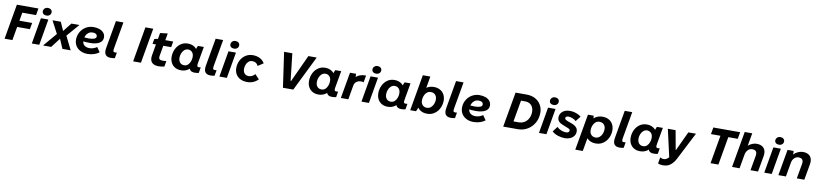

<svg xmlns="http://www.w3.org/2000/svg" viewBox="17 -2156 16059 3773"><g transform="rotate(10 8046.5 -269.5)"><path d="M512 -398.6 489.4 -270.4H187.2L209.8 -398.6ZM32 0 154 -700H584.4L560.6 -564H286.4L188.2 0Z M665.2 -520H814.2L724.2 0H575.2ZM678.2 -659.4Q678.2 -695.6 703.7 -719.5Q729.2 -743.4 766.8 -743.4Q805.6 -743.4 828.9 -723.2Q852.2 -703 852.2 -672Q852.2 -635.2 826.6 -612.8Q801 -590.4 762.8 -590.4Q724.6 -590.4 701.4 -609.7Q678.2 -629 678.2 -659.4Z M1027 -267.6V-271.6L896.6 -520H1062L1136.2 -352.8H1141.4L1273 -520H1434.2L1219.2 -271.8L1218.6 -267.8L1351.2 0H1186.4L1107.4 -183.6H1102.2L962 0H799.6Z M1417.6 -227.2Q1417.6 -309.8 1457.4 -379.3Q1497.2 -448.8 1565.8 -488.9Q1634.4 -529 1716.6 -529Q1783.4 -529 1836.8 -509.5Q1890.2 -490 1920.8 -452.4Q1951.4 -414.8 1951.4 -361.2Q1951.4 -286.6 1883 -247.6Q1814.6 -208.6 1694.8 -208.6Q1612.4 -208.6 1505.2 -223L1517.4 -304.2Q1598 -292 1661.6 -292Q1728 -292 1767.9 -307.6Q1807.8 -323.2 1807.8 -355.2Q1807.8 -377 1797 -391.5Q1786.2 -406 1765 -413Q1743.8 -420 1714.2 -420Q1670.2 -420 1635.7 -395.4Q1601.2 -370.8 1581.9 -328.4Q1562.6 -286 1562.6 -235.8Q1562.6 -174 1601.8 -140.2Q1641 -106.4 1706.6 -106.4Q1747.2 -106.4 1785.3 -119.7Q1823.4 -133 1853.2 -154.8L1917.8 -61.6Q1879.2 -28.6 1817.1 -8.2Q1755 12.2 1687.8 12.2Q1609.8 12.2 1548.2 -17.6Q1486.6 -47.4 1452.1 -101.4Q1417.6 -155.4 1417.6 -227.2Z M2030 -167.8 2127 -720H2276.6L2182.2 -182.8Q2175 -141 2182.3 -125.6Q2189.6 -110.2 2218.8 -110.2Q2236.4 -110.2 2252.2 -113.6L2232.8 -0.6Q2196.8 9.2 2150.8 9.2Q2074.6 9.2 2044.3 -35Q2014 -79.2 2030 -167.8Z M2719 -700H2875.2L2753.2 0H2597Z M2942 -181.8 3021.8 -640 3172.2 -657.8 3091.8 -199Q3083 -150.2 3101.5 -131.9Q3120 -113.6 3161.8 -113.6Q3179.4 -113.6 3202 -115.2Q3224.6 -116.8 3239.2 -119.2L3219.8 -6.4Q3197.4 0.4 3165.1 4.4Q3132.8 8.4 3104 8.4Q3012.4 8.4 2969 -39Q2925.6 -86.4 2942 -181.8ZM3016 -520H3305L3285.2 -405H2912.8L2930 -504Q2951.6 -510.4 2974.8 -515.2Q2998 -520 3016 -520Z M3716.2 -166.6 3735.4 -165.2 3767.2 -430.8Q3769.4 -438.8 3772.2 -450.2Q3782.2 -489 3799.2 -520H3916.6L3856.8 -182.8Q3849.6 -141.4 3856.6 -125.8Q3863.6 -110.2 3891.2 -110.2Q3910.6 -110.2 3926.4 -113.6L3907 -0.2Q3871 9.2 3825.8 9.2Q3751 9.2 3726.1 -34.6Q3701.2 -78.4 3716.2 -166.6ZM3822.8 -302.2Q3822.8 -219 3789.6 -147.3Q3756.4 -75.6 3695.4 -32.8Q3634.4 10 3553.6 10Q3485.6 10 3434.1 -19Q3382.6 -48 3354.5 -100.8Q3326.4 -153.6 3326.4 -222.2Q3326.4 -301.8 3359.5 -372.9Q3392.6 -444 3453.9 -487.8Q3515.2 -531.6 3595.4 -531.6Q3665.4 -531.6 3716.9 -502.3Q3768.4 -473 3795.6 -420.7Q3822.8 -368.4 3822.8 -302.2ZM3481.4 -228.8Q3481.4 -189.2 3495.3 -159.7Q3509.2 -130.2 3534.8 -114.3Q3560.4 -98.4 3595.6 -98.4Q3641.8 -98.4 3673.1 -128.5Q3704.4 -158.6 3719.5 -202.9Q3734.6 -247.2 3734.6 -288.4Q3734.6 -333.2 3718 -362Q3701.4 -390.8 3676.5 -404.1Q3651.6 -417.4 3625.8 -417.4Q3578.4 -417.4 3545.9 -388Q3513.4 -358.6 3497.4 -314.8Q3481.4 -271 3481.4 -228.8Z M4020 -167.8 4117 -720H4266.6L4172.2 -182.8Q4165 -141 4172.3 -125.6Q4179.6 -110.2 4208.8 -110.2Q4226.4 -110.2 4242.2 -113.6L4222.8 -0.6Q4186.8 9.2 4140.8 9.2Q4064.6 9.2 4034.3 -35Q4004 -79.2 4020 -167.8Z M4408.2 -520H4557.2L4467.2 0H4318.2ZM4421.2 -659.4Q4421.2 -695.6 4446.7 -719.5Q4472.2 -743.4 4509.8 -743.4Q4548.6 -743.4 4571.9 -723.2Q4595.2 -703 4595.2 -672Q4595.2 -635.2 4569.6 -612.8Q4544 -590.4 4505.8 -590.4Q4467.6 -590.4 4444.4 -609.7Q4421.2 -629 4421.2 -659.4Z M4615.4 -224.8Q4615.4 -303.8 4650.1 -373.6Q4684.8 -443.4 4748.8 -486Q4812.8 -528.6 4895.2 -528.6Q4972 -528.6 5034.7 -497.8Q5097.4 -467 5130.2 -406.4L5021.4 -336Q5005.4 -373.2 4976.4 -392.1Q4947.4 -411 4904.2 -411Q4861.8 -411 4831.1 -385Q4800.4 -359 4784.5 -317.9Q4768.6 -276.8 4768.6 -231.2Q4768.6 -192.4 4783 -164.8Q4797.4 -137.2 4823 -122.8Q4848.6 -108.4 4881.2 -108.4Q4918 -108.4 4950.4 -125Q4982.8 -141.6 5007 -170.6L5091.6 -80.2Q5047 -34.6 4992.1 -11.7Q4937.2 11.2 4873.4 11.2Q4796 11.2 4737.3 -17.8Q4678.6 -46.8 4647 -100.3Q4615.4 -153.8 4615.4 -224.8Z M5486.2 -700H5650.4L5711.6 -158.6H5720.8L5971 -700H6137L5792.6 0H5586.6Z M6457.2 -166.6 6476.4 -165.2 6508.2 -430.8Q6510.4 -438.8 6513.2 -450.2Q6523.2 -489 6540.2 -520H6657.6L6597.8 -182.8Q6590.6 -141.4 6597.6 -125.8Q6604.6 -110.2 6632.2 -110.2Q6651.6 -110.2 6667.4 -113.6L6648 -0.2Q6612 9.2 6566.8 9.2Q6492 9.2 6467.1 -34.6Q6442.2 -78.4 6457.2 -166.6ZM6563.8 -302.2Q6563.8 -219 6530.6 -147.3Q6497.4 -75.6 6436.4 -32.8Q6375.4 10 6294.6 10Q6226.6 10 6175.1 -19Q6123.6 -48 6095.5 -100.8Q6067.4 -153.6 6067.4 -222.2Q6067.4 -301.8 6100.5 -372.9Q6133.6 -444 6194.9 -487.8Q6256.2 -531.6 6336.4 -531.6Q6406.4 -531.6 6457.9 -502.3Q6509.4 -473 6536.6 -420.7Q6563.8 -368.4 6563.8 -302.2ZM6222.4 -228.8Q6222.4 -189.2 6236.3 -159.7Q6250.2 -130.2 6275.8 -114.3Q6301.4 -98.4 6336.6 -98.4Q6382.8 -98.4 6414.1 -128.5Q6445.4 -158.6 6460.5 -202.9Q6475.6 -247.2 6475.6 -288.4Q6475.6 -333.2 6459 -362Q6442.4 -390.8 6417.5 -404.1Q6392.6 -417.4 6366.8 -417.4Q6319.4 -417.4 6286.9 -388Q6254.4 -358.6 6238.4 -314.8Q6222.4 -271 6222.4 -228.8Z M6833 -520H6954.6Q6956.4 -498.6 6956.6 -472.4Q6956.8 -446.2 6955 -427L6939.8 -438.4Q6976.6 -479.4 7026.3 -499.7Q7076 -520 7136 -520H7153.6L7129.2 -379.6Q7110.2 -388.6 7090.6 -389.2Q7028.6 -392.2 6989 -363.7Q6949.4 -335.2 6940.6 -283.8L6890.8 0H6741.8Z M7243.2 -520H7392.2L7302.2 0H7153.2ZM7256.2 -659.4Q7256.2 -695.6 7281.7 -719.5Q7307.2 -743.4 7344.8 -743.4Q7383.6 -743.4 7406.9 -723.2Q7430.2 -703 7430.2 -672Q7430.2 -635.2 7404.6 -612.8Q7379 -590.4 7340.8 -590.4Q7302.6 -590.4 7279.4 -609.7Q7256.2 -629 7256.2 -659.4Z M7840.2 -166.6 7859.4 -165.2 7891.2 -430.8Q7893.4 -438.8 7896.2 -450.2Q7906.2 -489 7923.2 -520H8040.6L7980.8 -182.8Q7973.6 -141.4 7980.6 -125.8Q7987.6 -110.2 8015.2 -110.2Q8034.6 -110.2 8050.4 -113.6L8031 -0.2Q7995 9.2 7949.8 9.2Q7875 9.2 7850.1 -34.6Q7825.2 -78.4 7840.2 -166.6ZM7946.8 -302.2Q7946.8 -219 7913.6 -147.3Q7880.4 -75.6 7819.4 -32.8Q7758.4 10 7677.6 10Q7609.6 10 7558.1 -19Q7506.6 -48 7478.5 -100.8Q7450.4 -153.6 7450.4 -222.2Q7450.4 -301.8 7483.5 -372.9Q7516.6 -444 7577.9 -487.8Q7639.2 -531.6 7719.4 -531.6Q7789.4 -531.6 7840.9 -502.3Q7892.4 -473 7919.6 -420.7Q7946.8 -368.4 7946.8 -302.2ZM7605.4 -228.8Q7605.4 -189.2 7619.3 -159.7Q7633.2 -130.2 7658.8 -114.3Q7684.4 -98.4 7719.6 -98.4Q7765.8 -98.4 7797.1 -128.5Q7828.4 -158.6 7843.5 -202.9Q7858.6 -247.2 7858.6 -288.4Q7858.6 -333.2 7842 -362Q7825.4 -390.8 7800.5 -404.1Q7775.6 -417.4 7749.8 -417.4Q7702.4 -417.4 7669.9 -388Q7637.4 -358.6 7621.4 -314.8Q7605.4 -271 7605.4 -228.8Z M8251 -720H8400.6L8347.6 -412.4L8325.4 -412.4L8282 -107.8Q8278.6 -87.6 8265.3 -53.3Q8252 -19 8242 0H8126ZM8230.8 -218.6Q8230.8 -302.4 8264.6 -373.8Q8298.4 -445.2 8361.2 -488Q8424 -530.8 8507.2 -530.8Q8577 -530.8 8630.1 -501.8Q8683.2 -472.8 8712.3 -420Q8741.4 -367.2 8741.4 -298.6Q8741.4 -219 8707.1 -147.9Q8672.8 -76.8 8609.6 -33Q8546.4 10.8 8464.8 10.8Q8393 10.8 8340 -18.5Q8287 -47.8 8258.9 -100.1Q8230.8 -152.4 8230.8 -218.6ZM8586.4 -292Q8586.4 -331.6 8571.6 -361.1Q8556.8 -390.6 8529.5 -406.5Q8502.2 -422.4 8465.2 -422.4Q8416.6 -422.4 8383.5 -392.3Q8350.4 -362.2 8334.7 -317.9Q8319 -273.6 8319 -232.4Q8319 -187.6 8336.5 -158.8Q8354 -130 8380.1 -116.7Q8406.2 -103.4 8434.4 -103.4Q8484 -103.4 8518.5 -132.8Q8553 -162.2 8569.7 -205.8Q8586.4 -249.4 8586.4 -292Z M8817 -167.8 8914 -720H9063.6L8969.2 -182.8Q8962 -141 8969.3 -125.6Q8976.6 -110.2 9005.8 -110.2Q9023.4 -110.2 9039.2 -113.6L9019.8 -0.6Q8983.8 9.2 8937.8 9.2Q8861.6 9.2 8831.3 -35Q8801 -79.2 8817 -167.8Z M9119.6 -227.2Q9119.6 -309.8 9159.4 -379.3Q9199.2 -448.8 9267.8 -488.9Q9336.4 -529 9418.6 -529Q9485.4 -529 9538.8 -509.5Q9592.2 -490 9622.8 -452.4Q9653.4 -414.8 9653.4 -361.2Q9653.4 -286.6 9585 -247.6Q9516.6 -208.6 9396.8 -208.6Q9314.4 -208.6 9207.2 -223L9219.4 -304.2Q9300 -292 9363.6 -292Q9430 -292 9469.9 -307.6Q9509.8 -323.2 9509.8 -355.2Q9509.8 -377 9499 -391.5Q9488.2 -406 9467 -413Q9445.8 -420 9416.2 -420Q9372.2 -420 9337.7 -395.4Q9303.2 -370.8 9283.9 -328.4Q9264.6 -286 9264.6 -235.8Q9264.6 -174 9303.8 -140.2Q9343 -106.4 9408.6 -106.4Q9449.2 -106.4 9487.3 -119.7Q9525.4 -133 9555.2 -154.8L9619.8 -61.6Q9581.2 -28.6 9519.1 -8.2Q9457 12.2 9389.8 12.2Q9311.8 12.2 9250.2 -17.6Q9188.6 -47.4 9154.1 -101.4Q9119.6 -155.4 9119.6 -227.2Z M10105 -700H10326.2Q10426.2 -700 10500.4 -659.2Q10574.6 -618.4 10613.9 -548.3Q10653.2 -478.2 10653.2 -391.8Q10653.2 -284.2 10603.8 -194.3Q10554.4 -104.4 10467.6 -52.2Q10380.8 0 10272.8 0H9981.6ZM10130.2 -135.6 10261.4 -135.6Q10332.4 -135.6 10384.5 -168.8Q10436.6 -202 10463.8 -259.1Q10491 -316.2 10491 -386Q10491 -437 10470.5 -477.5Q10450 -518 10411.7 -540.6Q10373.4 -563.2 10320.6 -563.2L10205 -562.6L10244 -598.6L10157.2 -104.4Z M10785.2 -520H10934.2L10844.2 0H10695.2ZM10798.2 -659.4Q10798.2 -695.6 10823.7 -719.5Q10849.2 -743.4 10886.8 -743.4Q10925.6 -743.4 10948.9 -723.2Q10972.2 -703 10972.2 -672Q10972.2 -635.2 10946.6 -612.8Q10921 -590.4 10882.8 -590.4Q10844.6 -590.4 10821.4 -609.7Q10798.2 -629 10798.2 -659.4Z M10955.2 -76.2 11033.4 -179.2Q11063.2 -146.4 11114.8 -124.6Q11166.4 -102.8 11215.4 -102.8Q11245 -102.8 11262.7 -115.4Q11280.4 -128 11280.4 -151.6Q11280.4 -166.4 11270.2 -175.5Q11260 -184.6 11236.2 -193.8Q11182.8 -213.6 11127.2 -238Q11093.8 -251.6 11071 -267.2Q11048.2 -282.8 11033.9 -307.4Q11019.6 -332 11019.6 -366.4Q11019.6 -415.2 11045.8 -453.2Q11072 -491.2 11118 -511.9Q11164 -532.6 11221.6 -532.6Q11282.6 -532.6 11344.2 -511.6Q11405.8 -490.6 11444.2 -454.8L11363.6 -353.6Q11339.4 -379.8 11297.8 -397.2Q11256.2 -414.6 11215.2 -417Q11185.4 -417.6 11169.1 -406.6Q11152.8 -395.6 11152.8 -374.4Q11152.8 -358.6 11168.6 -347.4Q11184.4 -336.2 11224 -320.8Q11239.8 -315.8 11262.2 -307.4Q11309.6 -291 11342.7 -273.8Q11375.8 -256.6 11398.2 -226.7Q11420.6 -196.8 11420.6 -152.8Q11420.6 -103.6 11393.1 -65.8Q11365.6 -28 11318.1 -7.1Q11270.6 13.8 11213.2 13.8Q11145.6 13.8 11074.3 -9Q11003 -31.8 10955.2 -76.2Z M11581 -520H11695.6Q11698.6 -502.2 11699.7 -468.4Q11700.8 -434.6 11697.8 -416L11639.6 -102H11658.2L11604.6 200H11455ZM11596.8 -218.6Q11596.8 -302.4 11630.6 -373.8Q11664.4 -445.2 11727.2 -488Q11790 -530.8 11873.2 -530.8Q11943 -530.8 11996.1 -501.8Q12049.2 -472.8 12078.3 -420Q12107.4 -367.2 12107.4 -298.6Q12107.4 -219 12073.1 -147.9Q12038.8 -76.8 11975.6 -33Q11912.4 10.8 11830.8 10.8Q11759 10.8 11706 -18.5Q11653 -47.8 11624.9 -100.1Q11596.8 -152.4 11596.8 -218.6ZM11952.4 -292Q11952.4 -331.6 11937.6 -361.1Q11922.8 -390.6 11895.5 -406.5Q11868.2 -422.4 11831.2 -422.4Q11782.6 -422.4 11749.5 -392.3Q11716.4 -362.2 11700.7 -317.9Q11685 -273.6 11685 -232.4Q11685 -187.6 11702.5 -158.8Q11720 -130 11746.1 -116.7Q11772.2 -103.4 11800.4 -103.4Q11850 -103.4 11884.5 -132.8Q11919 -162.2 11935.7 -205.8Q11952.4 -249.4 11952.4 -292Z M12183 -167.8 12280 -720H12429.6L12335.2 -182.8Q12328 -141 12335.3 -125.6Q12342.6 -110.2 12371.8 -110.2Q12389.4 -110.2 12405.2 -113.6L12385.8 -0.6Q12349.8 9.2 12303.8 9.2Q12227.6 9.2 12197.3 -35Q12167 -79.2 12183 -167.8Z M12875.2 -166.6 12894.4 -165.2 12926.2 -430.8Q12928.4 -438.8 12931.2 -450.2Q12941.2 -489 12958.2 -520H13075.6L13015.8 -182.8Q13008.6 -141.4 13015.6 -125.8Q13022.6 -110.2 13050.2 -110.2Q13069.6 -110.2 13085.4 -113.6L13066 -0.2Q13030 9.2 12984.8 9.2Q12910 9.2 12885.1 -34.6Q12860.2 -78.4 12875.2 -166.6ZM12981.8 -302.2Q12981.8 -219 12948.6 -147.3Q12915.4 -75.6 12854.4 -32.8Q12793.4 10 12712.6 10Q12644.6 10 12593.1 -19Q12541.6 -48 12513.5 -100.8Q12485.4 -153.6 12485.4 -222.2Q12485.4 -301.8 12518.5 -372.9Q12551.6 -444 12612.9 -487.8Q12674.2 -531.6 12754.4 -531.6Q12824.4 -531.6 12875.9 -502.3Q12927.4 -473 12954.6 -420.7Q12981.8 -368.4 12981.8 -302.2ZM12640.4 -228.8Q12640.4 -189.2 12654.3 -159.7Q12668.2 -130.2 12693.8 -114.3Q12719.4 -98.4 12754.6 -98.4Q12800.8 -98.4 12832.1 -128.5Q12863.4 -158.6 12878.5 -202.9Q12893.6 -247.2 12893.6 -288.4Q12893.6 -333.2 12877 -362Q12860.4 -390.8 12835.5 -404.1Q12810.6 -417.4 12784.8 -417.4Q12737.4 -417.4 12704.9 -388Q12672.4 -358.6 12656.4 -314.8Q12640.4 -271 12640.4 -228.8Z M13104.4 184.6 13125.6 59.6Q13161 81.2 13197 81.2Q13230.6 81.2 13260.9 61.7Q13291.2 42.2 13318.2 0.2L13305.8 55.2L13175.2 -520H13330L13399.2 -138.2H13406.2L13584 -520H13736.6L13453 32.6Q13416 105 13356.7 154.4Q13297.4 203.8 13204.2 203.8Q13178 203.8 13150.8 199.2Q13123.6 194.6 13104.4 184.6Z M14226.2 -616H14383L14275.6 0H14118.8ZM14051.4 -700H14586.4L14562.6 -564H14027.6Z M14674 -720H14824L14698 0H14548ZM14949.4 -532.2Q15014.2 -532.2 15057.1 -506.2Q15100 -480.2 15117 -431.5Q15134 -382.8 15122 -315L15066.2 0H14916.2L14968.6 -297.2Q14978 -352.6 14957.2 -382.4Q14936.4 -412.2 14878 -412.2Q14831 -412.2 14794.6 -376.3Q14758.2 -340.4 14748.2 -284.4L14723 -405Q14772.6 -469.8 14831.4 -501Q14890.2 -532.2 14949.4 -532.2Z M15281.2 -520H15430.2L15340.2 0H15191.2ZM15294.2 -659.4Q15294.2 -695.6 15319.7 -719.5Q15345.2 -743.4 15382.8 -743.4Q15421.6 -743.4 15444.9 -723.2Q15468.2 -703 15468.2 -672Q15468.2 -635.2 15442.6 -612.8Q15417 -590.4 15378.8 -590.4Q15340.6 -590.4 15317.4 -609.7Q15294.2 -629 15294.2 -659.4Z M15564 -520H15686Q15687.4 -507 15687.3 -493.3Q15687.2 -479.6 15686.4 -464.8Q15685.8 -449.6 15683.4 -423L15693 -400.6L15622.6 0H15472.6ZM15873.4 -532.2Q15938.2 -532.2 15981.1 -506.2Q16024 -480.2 16041 -431.5Q16058 -382.8 16046 -315L15990.2 0H15840.2L15892.6 -297.2Q15902 -352.6 15881.2 -382.4Q15860.4 -412.2 15802 -412.2Q15755 -412.2 15718.6 -376.3Q15682.2 -340.4 15672.2 -284.4L15647 -405Q15696.6 -469.8 15755.4 -501Q15814.2 -532.2 15873.4 -532.2Z"/></g></svg>

Font: Fixel Italic Variable Display Thin
Style: Italic
Weight: 100
Italic angle: -10°
Designer: AlfaBravo + MacPaw
Foundry: Kyrylo Tkachov, Marchela Mozhyna, Serhii Makarenko, Maria Weinstein, Zakhar Kryvoshyya
Version: Version 1.210;Glyphs 3.2 (3217)